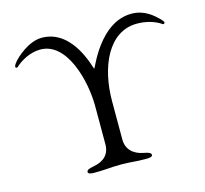

<svg xmlns="http://www.w3.org/2000/svg" viewBox="-97 -759 932 873"><g transform="rotate(-15 369.5 -322.5)"><path d="M592 -650C442 -650 369 -452 365 -452C361 -452 320 -650 170 -650C107 -650 45 -591 32 -575C19 -560 20 -553 20 -553C20 -549 27 -546 30 -549C55 -573 101 -600 150 -600C276 -600 325 -405 325 -287V-108C325 -60 297 -33 247 -24C224 -20 214 -15 214 -6C214 2 226 5 243 5C297 5 321 0 371 0C417 0 434 5 488 5C505 5 517 2 517 -6C517 -15 507 -20 484 -24C434 -33 405 -63 405 -108V-288C405 -450 471 -600 605 -600C646 -600 688 -589 719 -567C722 -565 728 -569 728 -573C728 -577 721 -585 717 -589C690 -616 653 -650 592 -650Z"/></g></svg>

Font: EB Garamond SC 08
Style: Regular
Weight: 400
Version: Version 0.016